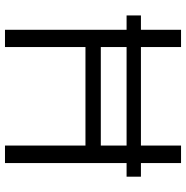

<svg xmlns="http://www.w3.org/2000/svg" viewBox="-8 -739 747 771"><g transform="rotate(90 365.5 -353.5)"><path d="M689.5 -488.3H634.8V0H564.5V-323.2H168.9V0H99.6V-488.3H42V-545.9H99.6V-707H168.9V-545.9H564.5V-707H634.8V-545.9H689.5ZM564.5 -384.8V-488.3H168.9V-384.8Z"/></g></svg>

Font: Pretendard GOV Light
Style: Regular
Weight: 300
Designer: Base glyphs from Inter by Rasmus Andersson; Hangeul glyphs from Noto Sans CJK(Source Han Sans) by Jang Soo-young and Kan
Foundry: Kil Hyung-jin
Version: Version 1.309